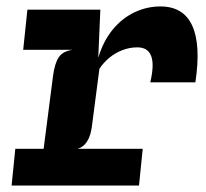

<svg xmlns="http://www.w3.org/2000/svg" viewBox="-20 -576 640 596"><path d="M16 0 27.5 -114H423L411.5 0ZM52 -421.5 65 -546H291.5L251 -421.5ZM102 -10 144.5 -339.5Q149.5 -378.5 162.2 -398Q175 -417.5 206.5 -421.5L156.5 -454L166.5 -525L291.5 -546L285 -396.5Q300.5 -448.5 329.8 -484Q359 -519.5 397.5 -537.8Q436 -556 478 -556Q549.5 -556 576.8 -496.2Q604 -436.5 586.5 -320.5H446.5Q459.5 -375.5 449.2 -402.2Q439 -429 406.5 -429Q382 -429 359.5 -420.2Q337 -411.5 318.8 -396.2Q300.5 -381 288.5 -362L265.5 -185.5Q262 -155.5 250.5 -137.2Q239 -119 220 -114L255 -87L245 -10Z"/></svg>

Font: Spline Sans Mono
Style: Bold Italic
Weight: 700
Italic angle: -4°
Monospace: yes
Version: Version 1.004